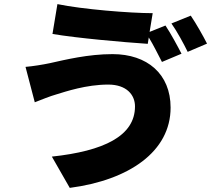

<svg xmlns="http://www.w3.org/2000/svg" viewBox="-20 -841 1040 933"><path d="M636 -324C636 -180 484 -107 232 -80L319 72C608 34 809 -105 809 -318C809 -482 695 -578 527 -578C409 -578 298 -551 222 -534C189 -527 140 -519 104 -516L149 -344C180 -356 224 -374 253 -382C299 -396 399 -430 506 -430C595 -430 636 -380 636 -324ZM907 -765 813 -727C840 -689 872 -630 892 -589L986 -629C969 -663 933 -727 907 -765ZM784 -717 707 -686 722 -777C612 -777 379 -796 259 -821L235 -676C352 -656 578 -636 698 -628L703 -659C726 -622 749 -574 767 -540L862 -580C844 -615 809 -680 784 -717Z"/></svg>

Font: Noto Sans CJK TC Black
Style: Regular
Weight: 900
Designer: Ryoko NISHIZUKA 西塚涼子 (kana, bopomofo & ideographs); Paul D. Hunt (Latin, Greek & Cyrillic); Sandoll Communications 산돌커뮤니
Foundry: Adobe
Version: Version 2.004;hotconv 1.0.118;makeotfexe 2.5.65603